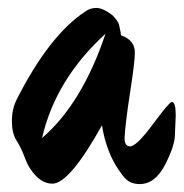

<svg xmlns="http://www.w3.org/2000/svg" viewBox="-20 -448 463 484"><path d="M237 -132Q155 15 112 15Q81 15 56 -23Q49 -33 41 -54.5Q33 -76 21.5 -94Q10 -112 10 -142.5Q10 -173 22 -197Q104 -359 195 -419Q207 -428 223 -428Q239 -428 263 -410Q277 -396 280 -386Q285 -364 285 -359Q320 -347 320 -315Q320 -293 308 -215.5Q296 -138 294 -100Q294 -79 308 -79Q324 -79 365.5 -135Q407 -191 413 -191Q423 -191 423 -158L421 -109Q421 -81 396 -32.5Q371 16 332 16Q308 16 294 0Q289 -5 279 -20Q248 -65 237 -132ZM246 -363Q120 -248 86 -100Q187 -187 246 -363Z"/></svg>

Font: Devonshire
Style: Regular
Weight: 400
Designer: Astigmatic (AOETI)
Foundry: Astigmatic (AOETI)
Version: Version 1.001